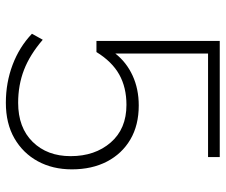

<svg xmlns="http://www.w3.org/2000/svg" viewBox="-76 -668 753 640"><g transform="rotate(90 300.0 -348.5)"><path d="M323 8Q256 8 196.5 -14.5Q137 -37 93 -79L113 -115Q163 -72 213.5 -52.5Q264 -33 323 -33Q406 -33 453.5 -81.5Q501 -130 501 -208Q501 -289 455.5 -341.5Q410 -394 330 -394Q272 -394 229 -370Q186 -346 154 -294H117V-705H504V-666H159V-357Q188 -394 232.5 -414.5Q277 -435 332 -435Q398 -435 445.5 -407Q493 -379 519 -329Q545 -279 545 -212Q545 -148 518 -98.5Q491 -49 441.5 -20.5Q392 8 323 8Z"/></g></svg>

Font: Nunito Sans ExtraLight
Style: Regular
Weight: 200
Designer: Vernon Adams
Foundry: Vernon Adams
Version: Version 3.006; ttfautohint (v1.8.3)